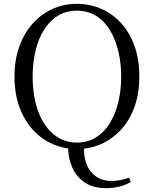

<svg xmlns="http://www.w3.org/2000/svg" viewBox="-20 -765 807 1006"><path d="M538 221Q468 221 424 191Q380 161 358.5 112Q337 63 337 9V-5H421Q415 82 454.5 132.5Q494 183 564 183Q589 183 611 178.5Q633 174 656 166L665 188Q638 205 604 213Q570 221 538 221ZM383 16Q317 16 257.5 -9.5Q198 -35 153 -84Q108 -133 82 -203.5Q56 -274 56 -364Q56 -453 82 -523.5Q108 -594 153 -643.5Q198 -693 257.5 -719Q317 -745 383 -745Q450 -745 509 -719.5Q568 -694 613.5 -645Q659 -596 684.5 -525Q710 -454 710 -364Q710 -275 684.5 -204.5Q659 -134 613.5 -85Q568 -36 509 -10Q450 16 383 16ZM383 -18Q440 -18 483.5 -45.5Q527 -73 556 -120.5Q585 -168 600 -230.5Q615 -293 615 -364Q615 -434 600 -496.5Q585 -559 556 -607Q527 -655 483.5 -682Q440 -709 383 -709Q326 -709 282.5 -682Q239 -655 209.5 -607Q180 -559 165.5 -496.5Q151 -434 151 -364Q151 -293 165.5 -230.5Q180 -168 209.5 -120.5Q239 -73 282.5 -45.5Q326 -18 383 -18Z"/></svg>

Font: Noto Serif TC
Style: Regular
Weight: 400
Designer: Ryoko NISHIZUKA  (kana & ideographs); Frank Grießhammer (Latin, Greek & Cyrillic); Wenlong ZHANG  (bopomofo); Sandoll Co
Foundry: Adobe
Version: Version 2.003-H1;hotconv 1.1.1;makeotfexe 2.6.0